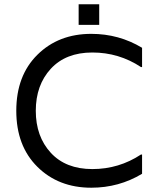

<svg xmlns="http://www.w3.org/2000/svg" viewBox="-20 -866 738 896"><path d="M638 -553Q535 -621 411 -621Q287 -621 217 -545Q147 -469 147 -349Q147 -229 217 -153Q287 -77 411 -77Q535 -77 638 -145H643V-55Q535 10 406 10Q253 10 154.5 -87.5Q56 -185 56 -349Q56 -513 154.5 -610.5Q253 -708 406 -708Q535 -708 643 -643V-553ZM347 -750V-846H443V-750Z"/></svg>

Font: Varela
Style: Regular
Weight: 400
Designer: Joe Prince
Foundry: Joe Prince
Version: Version 1.000